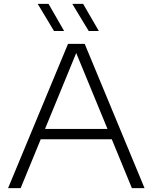

<svg xmlns="http://www.w3.org/2000/svg" viewBox="-20 -965 784 985"><path d="M656.5 0 553.5 -250.5H189L86 0H21.5L329 -740H414.5L721.5 0ZM211 -303.5H531.5L371 -693ZM257 -806 173.5 -945H229L309 -806ZM435 -806 351 -945H406.5L487 -806Z"/></svg>

Font: Encode Sans Expanded Light
Style: Regular
Weight: 300
Width: 7
Designer: Multiple Designers
Foundry: Impallari Type
Version: Version 2.000